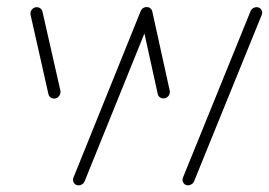

<svg xmlns="http://www.w3.org/2000/svg" viewBox="-20 -539 782 558"><path d="M510.4 -16.3Q510.4 -20.4 511.9 -23.3L707.8 -505.6Q709.6 -511.1 714.6 -514.6Q719.6 -518.1 725.6 -518.1Q733 -518.1 737.4 -513.3Q741.9 -508.5 741.9 -502.2Q741.9 -498.1 740.4 -495.2L544.4 -13Q542.6 -7.4 537.4 -3.9Q532.2 -0.4 526.3 -0.4Q519.3 -0.4 514.8 -5.2Q510.4 -10 510.4 -16.3ZM120.7 -265.6 68.9 -495.6Q68.5 -496.7 68.5 -499.3Q68.5 -506.7 73.7 -512.4Q78.9 -518.1 87 -518.1Q93 -518.1 97.6 -514.4Q102.2 -510.7 103.3 -505.6L155.6 -275.2L155.9 -272.2Q155.9 -264.4 150.6 -258.5Q145.2 -252.6 136.7 -252.6Q130.7 -252.6 126.3 -256.3Q121.9 -260 120.7 -265.6ZM192.2 -16.3Q192.2 -20.4 193.7 -23.3L388.5 -505.9Q390.4 -511.5 395.4 -515Q400.4 -518.5 406.3 -518.5Q413.7 -518.5 418.1 -513.7Q422.6 -508.9 422.6 -502.2Q422.6 -498.9 421.5 -495.6L226.3 -13Q224.4 -7.4 219.3 -3.9Q214.1 -0.4 208.1 -0.4Q201.1 -0.4 196.7 -5.2Q192.2 -10 192.2 -16.3ZM438.5 -265.6 387.8 -495.9 387.4 -498.9Q387.4 -506.7 392.8 -512.4Q398.1 -518.1 406.3 -518.1Q412.6 -518.1 417 -514.6Q421.5 -511.1 422.6 -505.6L473.3 -275.2L473.7 -272.2Q473.7 -264.4 468.3 -258.7Q463 -253 454.8 -253Q448.9 -253 444.3 -256.5Q439.6 -260 438.5 -265.6Z"/></svg>

Font: 26F Galaxy Sans Light
Style: Italic
Weight: 300
Italic angle: -5°
Designer: C₂₉H₂₅N₃O₅
Version: Version 1.200